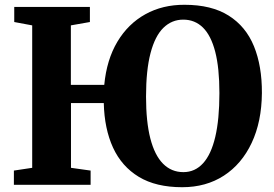

<svg xmlns="http://www.w3.org/2000/svg" viewBox="-20 -772 1146 802"><path d="M741 10Q631.5 10 560 -33.2Q488.5 -76.5 452.2 -155.2Q416 -234 413.5 -341.5H276.5V-71L358.5 -59.5V0H38V-59.5L114.5 -71V-666L39.5 -680V-743H355.5V-680L276 -666V-417.5H415.5Q425.5 -522.5 470.2 -597.5Q515 -672.5 587.2 -712.5Q659.5 -752.5 751 -752Q863.5 -752 935.2 -706.8Q1007 -661.5 1040.8 -578.8Q1074.5 -496 1074 -383.5Q1073 -263.5 1031.2 -175Q989.5 -86.5 915 -38.2Q840.5 10 741 10ZM746 -53Q794.5 -53 828.2 -90Q862 -127 879.2 -200.2Q896.5 -273.5 896.5 -383Q896.5 -488 879 -555.8Q861.5 -623.5 827.8 -656.8Q794 -690 745.5 -690Q697.5 -690 662.5 -655.8Q627.5 -621.5 608.8 -550.2Q590 -479 590 -368.5Q590 -263.5 608 -193.5Q626 -123.5 661 -88.2Q696 -53 746 -53Z"/></svg>

Font: Merriweather 28pt ExtraBold
Style: Regular
Weight: 800
Version: Version 2.100